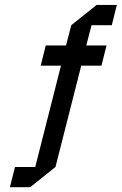

<svg xmlns="http://www.w3.org/2000/svg" viewBox="-20 -687 501 790"><path d="M230.8 -416.7H147.5L168.3 -500H251.7L273.3 -583.3L377.5 -666.7H460.8L440 -583.3H356.7L335 -500H418.3L397.5 -416.7H314.2L208.3 0L104.2 83.3H20.8L41.7 0H125Z"/></svg>

Font: Yulong
Style: Italic
Weight: 400
Italic angle: -14.25°
Designer: GGBotNet
Foundry: f0n7.com
Version: 1.00